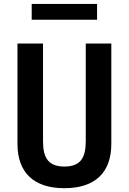

<svg xmlns="http://www.w3.org/2000/svg" viewBox="-20 -953 660 984"><path d="M310 -99.5C228.5 -99.5 200.5 -143 200.5 -229V-730H69.5V-215.5C69.5 -70 151.5 11.5 310 11.5C468.5 11.5 550.5 -70 550.5 -215.5V-730H419.5V-229C419.5 -143 391.5 -99.5 310 -99.5ZM477.5 -933H142.5V-852H477.5Z"/></svg>

Font: Monaspace Neon SemiBold
Style: Regular
Weight: 600
Designer: Riley Cran & the Lettermatic Team
Foundry: Lettermatic
Version: Version 1.200 (Monaspace Neon)